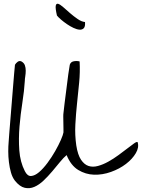

<svg xmlns="http://www.w3.org/2000/svg" viewBox="-20 -984 746 1009"><path d="M58.6 -34.2Q44.9 -51.8 37.6 -77.6Q30.3 -103.5 26.9 -131.8Q23.4 -160.2 23.4 -188Q23.4 -215.8 25.4 -237.3Q26.4 -252 28.8 -284.2Q31.2 -316.4 34.7 -356.4Q38.1 -396.5 41.5 -440.4Q44.9 -484.4 48.3 -524.4Q51.8 -564.5 54.2 -596.2Q56.6 -627.9 58.6 -643.6Q63.5 -652.3 72.8 -659.2Q82 -666 92.8 -661.1Q106.4 -653.3 110.8 -640.6Q115.2 -627.9 115.2 -612.8Q115.2 -597.7 112.8 -583Q110.4 -568.4 110.4 -558.6Q107.4 -507.8 97.7 -445.8Q87.9 -383.8 82.5 -319.3Q77.1 -254.9 81.5 -193.8Q85.9 -132.8 110.4 -85Q124 -57.6 143.6 -59.1Q163.1 -60.5 185.1 -79.1Q207 -97.7 229.5 -127.9Q252 -158.2 270 -189.9Q288.1 -221.7 299.8 -248.5Q311.5 -275.4 313.5 -288.1V-306.6Q313.5 -321.3 313 -338.9Q312.5 -356.4 312.5 -371.1Q312.5 -385.7 313.5 -389.6Q314.5 -404.3 319.3 -440.4Q324.2 -476.6 329.1 -517.1Q334 -557.6 338.9 -593.8Q343.8 -629.9 346.7 -643.6Q351.6 -659.2 368.2 -662.1Q384.8 -665 398.4 -661.1Q401.4 -605.5 396 -550.3Q390.6 -495.1 384.8 -439.9Q378.9 -384.8 376 -329.6Q373 -274.4 380.9 -219.7Q388.7 -169.9 405.8 -144.5Q422.9 -119.1 445.3 -111.8Q467.8 -104.5 494.6 -111.8Q521.5 -119.1 548.8 -134.3Q576.2 -149.4 602.1 -168.5Q627.9 -187.5 648.9 -203.6Q669.9 -219.7 684.1 -230Q698.2 -240.2 703.1 -237.3Q711.9 -210 693.8 -179.2Q675.8 -148.4 642.1 -122.6Q608.4 -96.7 563.5 -80.6Q518.6 -64.5 474.1 -65.9Q429.7 -67.4 391.1 -90.8Q352.5 -114.3 330.1 -168.9Q314.5 -156.2 295.4 -132.8Q276.4 -109.4 254.9 -84Q233.4 -58.6 209.5 -35.6Q185.5 -12.7 160.6 -2Q135.7 8.8 109.9 2.9Q84 -2.9 58.6 -34.2ZM279.3 -902.3Q270.5 -940.4 272.9 -953.6Q275.4 -966.8 285.6 -963.9Q295.9 -960.9 312.5 -946.3Q329.1 -931.6 348.1 -915Q367.2 -898.4 387.7 -884.3Q408.2 -870.1 426.8 -868.2Q428.7 -844.7 420.4 -835.9Q412.1 -827.1 397.9 -828.1Q383.8 -829.1 366.2 -837.4Q348.6 -845.7 331.5 -857.4Q314.5 -869.1 300.3 -881.3Q286.1 -893.6 279.3 -902.3Z"/></svg>

Font: Over the Rainbow
Style: Regular
Weight: 400
Designer: Kimberly Geswein
Foundry: Kimberly Geswein
Version: Version 1.002 2010